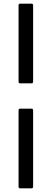

<svg xmlns="http://www.w3.org/2000/svg" viewBox="-20 -850 283 1055"><path d="M91 -392Q82 -392 82 -401V-821Q82 -830 91 -830H152Q162 -830 162 -821V-401Q162 -392 152 -392ZM91 185Q82 185 82 176V-244Q82 -253 91 -253H152Q162 -253 162 -244V176Q162 185 152 185Z"/></svg>

Font: Sofia Sans Semi Condensed
Style: Regular
Weight: 400
Designer: Botio Nikoltchev, Ani Petrova
Foundry: lettersoup
Version: Version 4.100; ttfautohint (v1.8.4.7-5d5b)